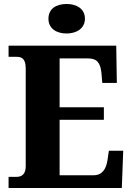

<svg xmlns="http://www.w3.org/2000/svg" viewBox="-20 -943 663 963"><path d="M314 -775C363 -775 406 -800 406 -849C406 -900 363 -923 314 -923C263 -923 223 -900 223 -849C223 -800 263 -775 314 -775ZM23 0H591L598 -187H526L519 -139C512 -95 493 -64 449 -64H279V-342H501V-405H279V-650H422C468 -650 484 -626 489 -575L493 -527H566L563 -714H23V-658H62C87 -658 109 -651 109 -600V-109C109 -74 93 -56 64 -56H23Z"/></svg>

Font: Noto Serif Sinhala SemiCondensed ExtraBold
Style: Regular
Weight: 800
Width: 4
Designer: Jelle Bosma - Monotype Design Team
Foundry: Monotype Imaging Inc.
Version: Version 2.007